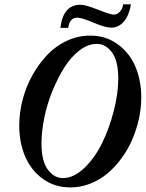

<svg xmlns="http://www.w3.org/2000/svg" viewBox="-20 -838 662 872"><path d="M484.9 -712.4Q458.5 -712.4 404.8 -735.1Q351.1 -757.8 331.1 -757.8Q295.9 -757.8 290 -711.4H254.4Q266.6 -816.4 345.2 -816.4Q368.7 -816.4 425.3 -793.9Q481.9 -771.5 497.6 -771.5Q512.7 -771.5 525.1 -785.6Q537.6 -799.8 539.1 -818.4H574.7Q566.9 -769.5 543.2 -741Q519.5 -712.4 484.9 -712.4ZM299.8 13.2Q228 13.2 174.3 -25.9Q120.6 -64.9 94 -127.9Q67.4 -190.9 67.4 -267.6Q67.4 -326.2 82.8 -385.3Q98.1 -444.3 127.2 -496.3Q156.2 -548.3 194.8 -588.9Q233.4 -629.4 283.9 -652.8Q334.5 -676.3 389.2 -676.3Q460.9 -676.3 514.6 -637.2Q568.4 -598.1 595 -535.2Q621.6 -472.2 621.6 -395.5Q621.6 -346.7 610.6 -297.1Q599.6 -247.6 579.8 -202.4Q560.1 -157.2 530.8 -117.7Q501.5 -78.1 466.6 -49.1Q431.6 -20 388.4 -3.4Q345.2 13.2 299.8 13.2ZM266.1 -29.3Q314.9 -29.3 362.5 -74.7Q410.2 -120.1 443.4 -187.7Q476.6 -255.4 496.8 -334.5Q517.1 -413.6 517.1 -481Q517.1 -561.5 488.5 -600.1Q460 -638.7 419.4 -638.7Q379.9 -638.7 341.1 -609.1Q302.2 -579.6 272 -531.2Q241.7 -482.9 217.8 -424.1Q193.8 -365.2 181.2 -303Q168.5 -240.7 168.5 -187Q168.5 -106.4 197 -67.9Q225.6 -29.3 266.1 -29.3Z"/></svg>

Font: Elstob 10pt SemiBold
Style: Italic
Weight: 600
Italic angle: -20°
Designer: Peter S. Baker
Version: Version 1.015